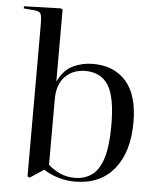

<svg xmlns="http://www.w3.org/2000/svg" viewBox="-54 -813 724 874"><g transform="rotate(5 307.5 -376.0)"><path d="M114 14 104 9V-685Q104 -717 99.5 -731Q95 -745 67 -747L20 -751L21 -761L190 -766L197 -761V-434H198Q225 -488 267 -507.5Q309 -527 358 -527Q453 -527 508 -465Q563 -403 563 -278Q563 -142 499.5 -64Q436 14 320 14Q282 14 243.5 2.5Q205 -9 178 -28ZM318 -3Q362 -3 395 -25.5Q428 -48 446 -103.5Q464 -159 464 -257Q464 -385 430 -438.5Q396 -492 325 -492Q269 -492 233 -456Q197 -420 197 -351V-52Q219 -32 249.5 -17.5Q280 -3 318 -3Z"/></g></svg>

Font: Literata 72pt
Style: Regular
Weight: 400
Designer: Latin by Veronika Burian and Jose Scaglione. Greek by Irene Vlachou. Cyrillic by Vera Evstafieva.
Foundry: TypeTogether
Version: Version 3.002